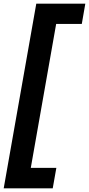

<svg xmlns="http://www.w3.org/2000/svg" viewBox="-25 -771 483 1042"><path d="M438 -751 418.9 -641.1H279.8L142.1 140.1H280.8L261.2 251H-4.9L171.9 -751Z"/></svg>

Font: Stilu SemiBold
Style: Italic
Weight: 600
Italic angle: -10°
Designer: Genilson Lima Santos
Foundry: Genilson Lima Santos
Version: Version 1.200;PS 001.200;hotconv 1.0.88;makeotf.lib2.5.64775